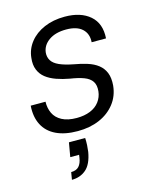

<svg xmlns="http://www.w3.org/2000/svg" viewBox="-113 -600 725 903"><g transform="rotate(-15 249.5 -149.0)"><path d="M211 12Q148 12 105.5 -8.5Q63 -29 43 -68Q23 -107 27 -161H99Q98 -130 110 -104.5Q122 -79 150 -64Q178 -49 222 -49Q259 -49 287.5 -60.5Q316 -72 332.5 -94Q349 -116 352 -144Q355 -174 343 -192Q331 -210 304.5 -220Q278 -230 238 -236Q204 -242 174.5 -252.5Q145 -263 124.5 -279Q104 -295 94 -319.5Q84 -344 88 -377Q92 -419 118.5 -452.5Q145 -486 189 -505Q233 -524 289 -524Q367 -524 411.5 -485.5Q456 -447 451 -375H381Q384 -416 358 -440Q332 -464 280 -464Q228 -464 196 -441.5Q164 -419 160 -384Q158 -362 168.5 -345Q179 -328 204.5 -316.5Q230 -305 271 -297Q306 -291 336.5 -281.5Q367 -272 388 -255.5Q409 -239 419 -214Q429 -189 426 -152Q421 -102 392 -65Q363 -28 316.5 -8Q270 12 211 12ZM124 226 130 190Q155 190 168 176Q181 162 185 135L187 121H144L156 52H235Q236 70 235 87.5Q234 105 232 119Q222 177 193.5 201.5Q165 226 124 226Z"/></g></svg>

Font: DM Sans 12pt Light
Style: Italic
Weight: 300
Italic angle: -10°
Version: Version 4.004;gftools[0.9.30]